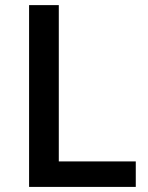

<svg xmlns="http://www.w3.org/2000/svg" viewBox="-20 -734 582 754"><path d="M94.2 0V-713.9H210.9V-100.1H513.2V0Z"/></svg>

Font: f1_46894          
Style: Regular
Weight: 600
Foundry: Ascender Corporation
Version: Version 1.10